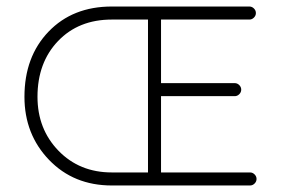

<svg xmlns="http://www.w3.org/2000/svg" viewBox="-20 -560 862 589"><path d="M700 -265H474V-31H747Q755 -31 761 -25Q767 -19 767 -11Q767 -3 761 3Q755 9 747 9H323Q206 9 130.5 -69.5Q55 -148 55 -263Q55 -386 129 -463Q203 -540 323 -540H745Q753 -540 759 -534Q765 -528 765 -520Q765 -512 759 -506Q753 -500 745 -500H474V-305H700Q708 -305 714 -299Q720 -293 720 -285Q720 -277 714 -271Q708 -265 700 -265ZM95 -263Q95 -164 159.5 -97.5Q224 -31 323 -31H434V-500H323Q221 -500 158 -434Q95 -368 95 -263Z"/></svg>

Font: Hoogli Light
Style: Regular
Weight: 300
Designer: Anand Singh Naorem
Foundry: Brand New Type
Version: Version 1.00 b007